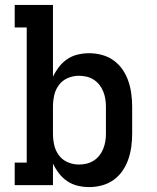

<svg xmlns="http://www.w3.org/2000/svg" viewBox="-20 -755 640 783"><path d="M344 8Q320 8 297 2.5Q274 -3 254.5 -16Q235 -29 220.5 -48Q206 -67 196 -88V0H40V-92H89V-643H40V-735H196V-442Q206 -463 220.5 -482Q235 -501 254.5 -514Q274 -527 297 -532.5Q320 -538 344 -538Q370 -538 396 -531Q422 -524 443.5 -508.5Q465 -493 480 -471Q495 -449 503.5 -424Q512 -399 515.5 -372.5Q519 -346 519 -320V-210Q519 -184 515.5 -157.5Q512 -131 503.5 -106Q495 -81 480 -59Q465 -37 443.5 -21.5Q422 -6 396 1Q370 8 344 8ZM301 -84Q317 -84 332.5 -87.5Q348 -91 361.5 -99.5Q375 -108 385 -120.5Q395 -133 401 -148Q407 -163 409.5 -178.5Q412 -194 412 -210V-320Q412 -336 409.5 -351.5Q407 -367 401 -382Q395 -397 385 -409.5Q375 -422 361.5 -430.5Q348 -439 332.5 -442.5Q317 -446 301 -446Q278 -446 256 -436.5Q234 -427 220 -408Q206 -389 201 -366Q196 -343 196 -320V-210Q196 -187 201 -164Q206 -141 220 -122Q234 -103 256 -93.5Q278 -84 301 -84Z"/></svg>

Font: Iosevka Slab Semibold Extended
Style: Regular
Weight: 600
Width: 7
Monospace: yes
Designer: Belleve Invis
Foundry: Belleve Invis
Version: Version 11.1.0; ttfautohint (v1.8.3)